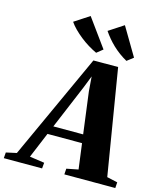

<svg xmlns="http://www.w3.org/2000/svg" viewBox="-225 -1114 1020 1216"><g transform="rotate(15 285.0 -506.0)"><path d="M-82.5 0 -79.5 -38 -11 -53 305.5 -744.5 467.5 -745 581.5 -53.5 651 -38 648.5 0H314.5L317 -38L393.5 -53L371.5 -220H145L75 -52L172 -38L168.5 0ZM168.5 -275.5H364L328.5 -547.5L321 -644L290 -565ZM549.5 -828 508 -796Q482 -810.5 458.2 -828Q434.5 -845.5 413.8 -865.2Q393 -885 375.5 -906Q358 -927 343.5 -948.5L440.5 -1012ZM349.5 -828 309.5 -796Q282.5 -808.5 254.8 -825.5Q227 -842.5 201.2 -863Q175.5 -883.5 154 -905Q132.5 -926.5 118 -948L216 -1012Z"/></g></svg>

Font: Merriweather 72pt Black
Style: Italic
Weight: 900
Italic angle: -7.8°
Version: Version 2.101